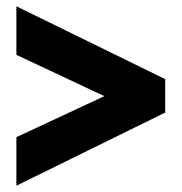

<svg xmlns="http://www.w3.org/2000/svg" viewBox="-20 -629 576 609"><path d="M32 -194 311 -324 32 -455V-609L504 -378V-272L32 -40Z"/></svg>

Font: Prompt SemiBold
Style: Regular
Weight: 600
Designer: Katatrad Team
Foundry: CadsonDemak
Version: Version 1.001